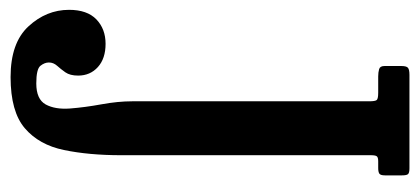

<svg xmlns="http://www.w3.org/2000/svg" viewBox="-246 -586 832 381"><g transform="rotate(-90 170.5 -396.0)"><path d="M159.5 -80Q159.5 -68 162 -65Q164.5 -62 176.5 -62H209Q217 -62 223.2 -60.2Q229.5 -58.5 229.5 -49.5V-16Q229.5 -6 226 -3Q222.5 0 212 0H26.5Q17.5 0 15 -2.8Q12.5 -5.5 12.5 -15V-48.5Q12.5 -57.5 16 -59.8Q19.5 -62 27 -62H40.5Q48.5 -62 50.5 -65Q52.5 -68 52.5 -76.5V-572Q52.5 -636 62.8 -685.5Q73 -735 106 -763.2Q139 -791.5 207.5 -791.5Q275.5 -791.5 308.2 -756Q341 -720.5 341 -675.5Q341 -639.5 322 -621.2Q303 -603 273.5 -603Q244.5 -603 227.5 -618.2Q210.5 -633.5 210.5 -657.5Q210.5 -673.5 217 -682.8Q223.5 -692 230 -699.2Q236.5 -706.5 236.5 -715.5Q236.5 -724 230 -732.2Q223.5 -740.5 195 -740.5Q163.5 -740.5 153.2 -721.8Q143 -703 145.2 -673.5Q147.5 -644 153.5 -611.2Q159.5 -578.5 159.5 -550Z"/></g></svg>

Font: Besley* Condensed Medium
Style: Regular
Weight: 500
Width: 3
Designer: Owen Earl
Foundry: indestructible type*
Version: Version 3.000; ttfautohint (v1.8.3)